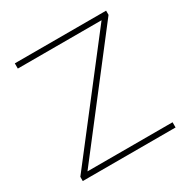

<svg xmlns="http://www.w3.org/2000/svg" viewBox="-158 -844 973 989"><g transform="rotate(-30 328.0 -350.0)"><path d="M57 0H609V-31H103L600 -675V-700H57V-669H555L57 -25Z"/></g></svg>

Font: Chess Sans ExtraLight
Style: Regular
Weight: 275
Designer: Wolf Bōese
Foundry: Wolf Bōese
Version: Version 7.223;Glyphs 3.3 (3306)